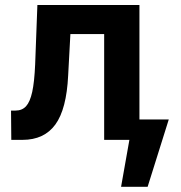

<svg xmlns="http://www.w3.org/2000/svg" viewBox="-20 -550 711 755"><path d="M23.4 -115.2H41Q66.9 -115.2 82.5 -132.3Q98.1 -149.4 106.7 -188.5Q115.2 -227.5 118.2 -295.9L127 -530.3H528.3V-80.1H643.6L560.5 184.6H456.1L488.8 0H389.6V-416H256.8L248 -252.9Q241.7 -121.1 197.8 -60.5Q153.8 0 68.4 0H24.4Z"/></svg>

Font: Pretendard Std
Style: Bold
Weight: 700
Designer: Base glyphs from Inter by Rasmus Andersson; Hangeul glyphs from Noto Sans CJK(Source Han Sans) by Jang Soo-young and Kan
Foundry: Kil Hyung-jin
Version: Version 1.309